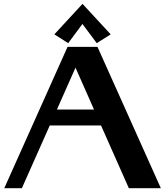

<svg xmlns="http://www.w3.org/2000/svg" viewBox="-20 -982 862 1002"><path d="M410.6 -961.9 557.6 -802.7 484.9 -756.8 410.2 -856.9 335.9 -756.8 263.7 -802.7ZM2.4 0 332.5 -737.3H488.8L819.3 0H652.3L507.3 -327.1H239.7L94.2 0ZM470.7 -410.2 374 -628.9 276.9 -410.2Z"/></svg>

Font: Berenika
Style: Bold
Weight: 700
Designer: Wojciech Kalinowski "wmk69" (wmk69@o2.pl)
Foundry: Wojciech Kalinowski "wmk69" (wmk69@o2.pl)
Version: Version 3.1.0; 2021-05-14